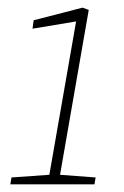

<svg xmlns="http://www.w3.org/2000/svg" viewBox="-20 -482 323 502"><path d="M230 -18 227 0H7L10 -18L109 -25L179 -426L65 -407L68 -429L196 -462L212 -456L137 -25Z"/></svg>

Font: Grenze Thin
Style: Italic
Weight: 250
Italic angle: -10°
Designer: Renata Polastri
Foundry: Omnibus-Type
Version: Version 1.002; ttfautohint (v1.8)